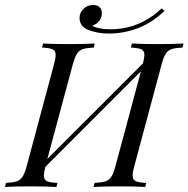

<svg xmlns="http://www.w3.org/2000/svg" viewBox="-48 -744 750 764"><path d="M682.3 -571 678.2 -554.8Q648.4 -553.2 634.3 -548.4Q620.2 -543.5 611.3 -529.8Q602.4 -516.1 594.4 -485.5L487.1 -85.5Q479.8 -60.5 479.8 -46Q479.8 -29 491.5 -23.4Q503.2 -17.7 533.9 -16.1L529.8 0Q496 -2.4 426.6 -2.4Q362.1 -2.4 324.2 0L328.2 -16.1Q358.1 -17.7 372.2 -22.6Q386.3 -27.4 395.2 -41.1Q404 -54.8 412.1 -85.5L512.9 -460.5L132.3 -79.8Q126.6 -54.8 126.6 -46Q126.6 -29 138.3 -23.4Q150 -17.7 180.6 -16.1L176.6 0Q139.5 -2.4 74.2 -2.4Q5.6 -2.4 -28.2 0L-24.2 -16.1Q4.8 -17.7 19 -22.6Q33.1 -27.4 41.9 -41.1Q50.8 -54.8 58.9 -85.5L166.1 -485.5Q173.4 -511.3 173.4 -525Q173.4 -541.9 161.7 -547.6Q150 -553.2 119.4 -554.8L123.4 -571Q157.3 -568.5 226.6 -568.5Q291.9 -568.5 329 -571L325 -554.8Q295.2 -553.2 281 -548.4Q266.9 -543.5 258.1 -529.8Q249.2 -516.1 241.1 -485.5L140.3 -111.3L521 -491.9Q526.6 -516.1 526.6 -525Q526.6 -541.9 514.5 -547.6Q502.4 -553.2 472.6 -554.8L476.6 -571Q514.5 -568.5 579 -568.5Q648.4 -568.5 682.3 -571ZM390.3 -627.4Q507.3 -627.4 595.2 -710.5L606.5 -700.8Q560.5 -655.6 503.6 -633.1Q446.8 -610.5 384.7 -610.5Q340.3 -610.5 304.4 -624.6Q268.5 -638.7 268.5 -672.6Q268.5 -694.4 284.7 -709.3Q300.8 -724.2 322.6 -724.2Q338.7 -724.2 348 -715.7Q357.3 -707.3 357.3 -690.3Q357.3 -673.4 346.8 -660.5Q336.3 -647.6 319.4 -641.9Q328.2 -635.5 348 -631.5Q367.7 -627.4 390.3 -627.4Z"/></svg>

Font: Playfair Display SC
Style: Italic
Weight: 400
Italic angle: -14°
Designer: Claus Eggers Sørensen
Foundry: Claus Eggers Sørensen
Version: Version 1.202; ttfautohint (v1.6)